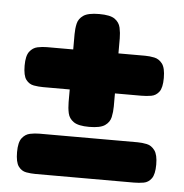

<svg xmlns="http://www.w3.org/2000/svg" viewBox="-43 -538 564 588"><g transform="rotate(5 239.0 -243.5)"><path d="M87 -258Q73 -258 58.5 -260.5Q44 -263 34.5 -275.5Q25 -288 25 -319Q25 -349 35 -362Q45 -375 59.5 -378Q74 -381 88 -381H169V-428Q169 -445 172.5 -460.5Q176 -476 190.5 -486Q205 -496 239 -496Q273 -496 287 -486Q301 -476 304.5 -460Q308 -444 308 -427V-381H390Q404 -381 418.5 -378Q433 -375 443 -362Q453 -349 453 -318Q453 -288 443.5 -275.5Q434 -263 419.5 -260.5Q405 -258 389 -258H308V-218Q308 -201 304.5 -185Q301 -169 286.5 -159Q272 -149 238 -149Q205 -149 190.5 -159Q176 -169 172.5 -185Q169 -201 169 -219V-258ZM87 9Q73 9 58.5 6.5Q44 4 34.5 -9Q25 -22 25 -53Q25 -83 35 -96Q45 -109 59.5 -112Q74 -115 88 -115H390Q404 -115 418.5 -112Q433 -109 443 -95.5Q453 -82 453 -52Q453 -22 443.5 -9Q434 4 419.5 6.5Q405 9 389 9Z"/></g></svg>

Font: Fredoka SemiBold
Style: Regular
Weight: 600
Designer: Ben Nathan
Foundry: Milena B. Brandão, Ben Nathan
Version: Version 2.001